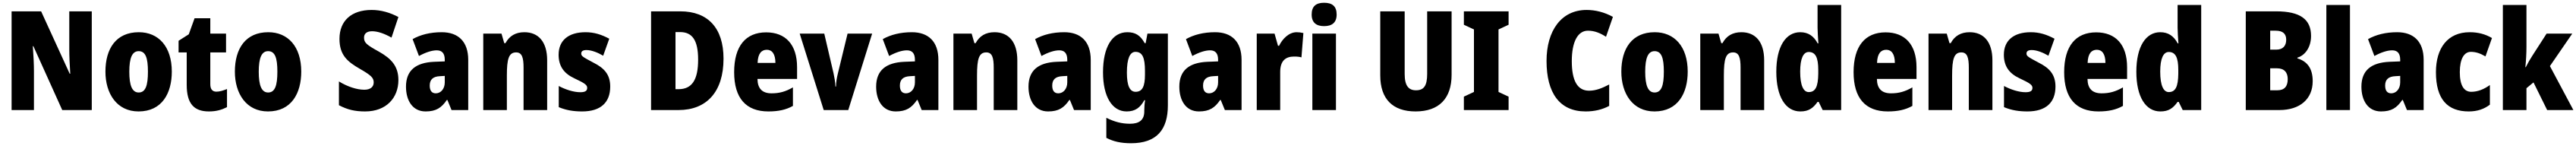

<svg xmlns="http://www.w3.org/2000/svg" viewBox="-20 -796 18668 1056"><path d="M645 0V-714H482V-436C482 -391 485 -327 489 -263H485L278 -714H64V0H226V-281C226 -325 223 -393 218 -462H222L431 0Z M1225 -278C1225 -460 1128 -563 986 -563C821 -563 744 -444 744 -278C744 -120 826 10 984 10C1155 10 1225 -123 1225 -278ZM917 -277C917 -378 938 -426 985 -426C1035 -426 1052 -377 1052 -278C1052 -178 1035 -127 985 -127C937 -127 917 -179 917 -277Z M1548 -133C1519 -133 1504 -151 1504 -187V-417H1618V-553H1504V-664H1390L1348 -548L1274 -501V-417H1333V-182C1333 -46 1386 10 1494 10C1548 10 1587 -2 1625 -21V-152C1597 -141 1572 -133 1548 -133Z M2163 -278C2163 -460 2066 -563 1924 -563C1759 -563 1682 -444 1682 -278C1682 -120 1764 10 1922 10C2093 10 2163 -123 2163 -278ZM1855 -277C1855 -378 1876 -426 1923 -426C1973 -426 1990 -377 1990 -278C1990 -178 1973 -127 1923 -127C1875 -127 1855 -179 1855 -277Z M2867 -217C2867 -317 2816 -372 2725 -423C2636 -472 2618 -487 2618 -524C2618 -550 2635 -570 2676 -570C2716 -570 2764 -554 2817 -524L2867 -673C2806 -705 2742 -724 2673 -724C2526 -724 2440 -645 2440 -515C2440 -398 2497 -350 2588 -298C2670 -251 2688 -233 2688 -200C2688 -169 2666 -147 2620 -147C2566 -147 2498 -169 2436 -207V-35C2499 -2 2553 10 2626 10C2780 10 2867 -89 2867 -217Z M3181 -563C3098 -563 3027 -545 2970 -513L3016 -391C3066 -418 3110 -432 3145 -432C3183 -432 3203 -410 3203 -364V-352L3125 -349C2993 -343 2922 -287 2922 -169C2922 -70 2969 10 3064 10C3140 10 3179 -16 3218 -73H3222L3252 0H3373V-363C3373 -496 3300 -563 3181 -563ZM3169 -245 3203 -247V-200C3203 -153 3174 -121 3138 -121C3110 -121 3094 -139 3094 -177C3094 -220 3117 -243 3169 -245Z M3780 -563C3716 -563 3671 -536 3643 -484H3634L3614 -553H3482V0H3653V-250C3653 -370 3667 -417 3720 -417C3763 -417 3774 -379 3774 -306V0H3945V-360C3945 -493 3882 -563 3780 -563Z M4402 -170C4402 -259 4356 -305 4280 -343C4203 -384 4192 -390 4192 -409C4192 -426 4205 -434 4230 -434C4266 -434 4312 -416 4351 -393L4395 -516C4337 -547 4284 -563 4223 -563C4101 -563 4028 -505 4028 -400C4028 -318 4066 -265 4141 -230C4223 -192 4235 -180 4235 -160C4235 -138 4219 -129 4185 -129C4137 -129 4078 -148 4029 -174V-21C4084 2 4138 10 4199 10C4333 10 4402 -55 4402 -170Z M5223 -372C5223 -593 5110 -714 4910 -714H4698V0H4897C5100 0 5223 -131 5223 -372ZM5039 -365C5039 -219 4995 -151 4897 -151H4875V-564H4908C4996 -564 5039 -506 5039 -365Z M5532 -562C5384 -562 5300 -463 5300 -274C5300 -86 5386 10 5548 10C5621 10 5676 -2 5726 -30V-164C5672 -133 5628 -121 5571 -121C5503 -121 5470 -156 5469 -225H5756V-310C5756 -474 5672 -562 5532 -562ZM5537 -436C5575 -436 5599 -405 5599 -341H5470C5472 -410 5499 -436 5537 -436Z M5949 0H6127L6300 -553H6122L6052 -266C6044 -234 6038 -200 6038 -170H6034C6033 -205 6026 -238 6020 -267L5953 -553H5775Z M6588 -563C6505 -563 6434 -545 6377 -513L6423 -391C6473 -418 6517 -432 6552 -432C6590 -432 6610 -410 6610 -364V-352L6532 -349C6400 -343 6329 -287 6329 -169C6329 -70 6376 10 6471 10C6547 10 6586 -16 6625 -73H6629L6659 0H6780V-363C6780 -496 6707 -563 6588 -563ZM6576 -245 6610 -247V-200C6610 -153 6581 -121 6545 -121C6517 -121 6501 -139 6501 -177C6501 -220 6524 -243 6576 -245Z M7187 -563C7123 -563 7078 -536 7050 -484H7041L7021 -553H6889V0H7060V-250C7060 -370 7074 -417 7127 -417C7170 -417 7181 -379 7181 -306V0H7352V-360C7352 -493 7289 -563 7187 -563Z M7692 -563C7609 -563 7538 -545 7481 -513L7527 -391C7577 -418 7621 -432 7656 -432C7694 -432 7714 -410 7714 -364V-352L7636 -349C7504 -343 7433 -287 7433 -169C7433 -70 7480 10 7575 10C7651 10 7690 -16 7729 -73H7733L7763 0H7884V-363C7884 -496 7811 -563 7692 -563ZM7680 -245 7714 -247V-200C7714 -153 7685 -121 7649 -121C7621 -121 7605 -139 7605 -177C7605 -220 7628 -243 7680 -245Z M8149 -563C8040 -563 7973 -456 7973 -273C7973 -96 8040 10 8144 10C8207 10 8243 -18 8272 -71H8278C8274 -49 8272 -17 8272 3V10C8272 73 8234 99 8169 99C8109 99 8058 86 7997 56V201C8049 228 8104 240 8176 240C8361 240 8443 143 8443 -34V-553H8295L8282 -484H8275C8244 -540 8208 -563 8149 -563ZM8208 -421C8259 -421 8277 -378 8277 -283V-256C8277 -171 8258 -132 8209 -132C8167 -132 8146 -176 8146 -271C8146 -372 8168 -421 8208 -421Z M8785 -563C8702 -563 8631 -545 8574 -513L8620 -391C8670 -418 8714 -432 8749 -432C8787 -432 8807 -410 8807 -364V-352L8729 -349C8597 -343 8526 -287 8526 -169C8526 -70 8573 10 8668 10C8744 10 8783 -16 8822 -73H8826L8856 0H8977V-363C8977 -496 8904 -563 8785 -563ZM8773 -245 8807 -247V-200C8807 -153 8778 -121 8742 -121C8714 -121 8698 -139 8698 -177C8698 -220 8721 -243 8773 -245Z M9376 -563C9319 -563 9272 -513 9249 -465H9241L9216 -553H9087V0H9257V-276C9257 -357 9297 -387 9357 -387C9382 -387 9398 -385 9411 -381L9425 -557C9408 -561 9392 -563 9376 -563Z M9575 -776C9517 -776 9485 -751 9485 -691C9485 -632 9519 -607 9575 -607C9632 -607 9666 -632 9666 -691C9666 -751 9634 -776 9575 -776ZM9661 -553H9490V0H9661Z M10499 -255V-714H10322V-262C10322 -175 10298 -143 10241 -143C10187 -143 10159 -176 10159 -261V-714H9982V-251C9982 -79 10073 10 10238 10C10409 10 10499 -85 10499 -255Z M10912 0V-97L10839 -131V-583L10912 -617V-714H10588V-617L10661 -583V-131L10588 -97V0Z M11487 -574C11535 -574 11576 -557 11618 -530L11668 -674C11606 -708 11541 -724 11477 -724C11294 -724 11187 -574 11187 -355C11187 -125 11281 10 11470 10C11534 10 11590 -3 11641 -30V-185C11593 -160 11547 -140 11495 -140C11411 -140 11370 -212 11370 -354C11370 -491 11412 -574 11487 -574Z M12210 -278C12210 -460 12113 -563 11971 -563C11806 -563 11729 -444 11729 -278C11729 -120 11811 10 11969 10C12140 10 12210 -123 12210 -278ZM11902 -277C11902 -378 11923 -426 11970 -426C12020 -426 12037 -377 12037 -278C12037 -178 12020 -127 11970 -127C11922 -127 11902 -179 11902 -277Z M12599 -563C12535 -563 12490 -536 12462 -484H12453L12433 -553H12301V0H12472V-250C12472 -370 12486 -417 12539 -417C12582 -417 12593 -379 12593 -306V0H12764V-360C12764 -493 12701 -563 12599 -563Z M13026 10C13086 10 13118 -13 13151 -59H13159L13188 0H13322V-760H13151V-595C13151 -566 13154 -525 13157 -482H13152C13123 -536 13083 -563 13025 -563C12920 -563 12852 -458 12852 -277C12852 -97 12919 10 13026 10ZM13087 -130C13049 -130 13025 -177 13025 -278C13025 -373 13048 -420 13087 -420C13137 -420 13156 -378 13156 -290V-263C13155 -170 13136 -130 13087 -130Z M13644 -562C13496 -562 13412 -463 13412 -274C13412 -86 13498 10 13660 10C13733 10 13788 -2 13838 -30V-164C13784 -133 13740 -121 13683 -121C13615 -121 13582 -156 13581 -225H13868V-310C13868 -474 13784 -562 13644 -562ZM13649 -436C13687 -436 13711 -405 13711 -341H13582C13584 -410 13611 -436 13649 -436Z M14253 -563C14189 -563 14144 -536 14116 -484H14107L14087 -553H13955V0H14126V-250C14126 -370 14140 -417 14193 -417C14236 -417 14247 -379 14247 -306V0H14418V-360C14418 -493 14355 -563 14253 -563Z M14875 -170C14875 -259 14829 -305 14753 -343C14676 -384 14665 -390 14665 -409C14665 -426 14678 -434 14703 -434C14739 -434 14785 -416 14824 -393L14868 -516C14810 -547 14757 -563 14696 -563C14574 -563 14501 -505 14501 -400C14501 -318 14539 -265 14614 -230C14696 -192 14708 -180 14708 -160C14708 -138 14692 -129 14658 -129C14610 -129 14551 -148 14502 -174V-21C14557 2 14611 10 14672 10C14806 10 14875 -55 14875 -170Z M15170 -562C15022 -562 14938 -463 14938 -274C14938 -86 15024 10 15186 10C15259 10 15314 -2 15364 -30V-164C15310 -133 15266 -121 15209 -121C15141 -121 15108 -156 15107 -225H15394V-310C15394 -474 15310 -562 15170 -562ZM15175 -436C15213 -436 15237 -405 15237 -341H15108C15110 -410 15137 -436 15175 -436Z M15635 10C15695 10 15727 -13 15760 -59H15768L15797 0H15931V-760H15760V-595C15760 -566 15763 -525 15766 -482H15761C15732 -536 15692 -563 15634 -563C15529 -563 15461 -458 15461 -277C15461 -97 15528 10 15635 10ZM15696 -130C15658 -130 15634 -177 15634 -278C15634 -373 15657 -420 15696 -420C15746 -420 15765 -378 15765 -290V-263C15764 -170 15745 -130 15696 -130Z M16474 -714H16254V0H16497C16647 0 16739 -80 16739 -209C16739 -304 16697 -353 16628 -374V-379C16683 -395 16727 -453 16727 -536C16727 -656 16649 -714 16474 -714ZM16475 -437H16431V-574H16471C16522 -574 16547 -552 16547 -509C16547 -464 16523 -437 16475 -437ZM16431 -302H16480C16534 -302 16558 -271 16558 -224C16558 -172 16535 -143 16483 -143H16431Z M17009 0V-760H16838V0Z M17351 -563C17268 -563 17197 -545 17140 -513L17186 -391C17236 -418 17280 -432 17315 -432C17353 -432 17373 -410 17373 -364V-352L17295 -349C17163 -343 17092 -287 17092 -169C17092 -70 17139 10 17234 10C17310 10 17349 -16 17388 -73H17392L17422 0H17543V-363C17543 -496 17470 -563 17351 -563ZM17339 -245 17373 -247V-200C17373 -153 17344 -121 17308 -121C17280 -121 17264 -139 17264 -177C17264 -220 17287 -243 17339 -245Z M17870 10C17932 10 17981 -7 18023 -39V-181C17980 -150 17934 -132 17888 -132C17835 -132 17805 -178 17805 -274C17805 -370 17836 -421 17885 -421C17921 -421 17954 -410 17991 -388L18038 -521C17992 -548 17940 -563 17877 -563C17716 -563 17632 -447 17632 -274C17632 -78 17716 10 17870 10Z M18288 -459V-760H18117V0H18288V-158L18339 -200L18438 0H18628L18458 -318L18620 -553H18434L18330 -392C18316 -371 18297 -338 18283 -310H18280C18285 -357 18288 -410 18288 -459Z"/></svg>

Font: Noto Sans Devanagari UI Condensed Black
Style: Regular
Weight: 900
Width: 3
Designer: Jelle Bosma - Monotype Design Team
Foundry: Monotype Imaging Inc.
Version: Version 2.004